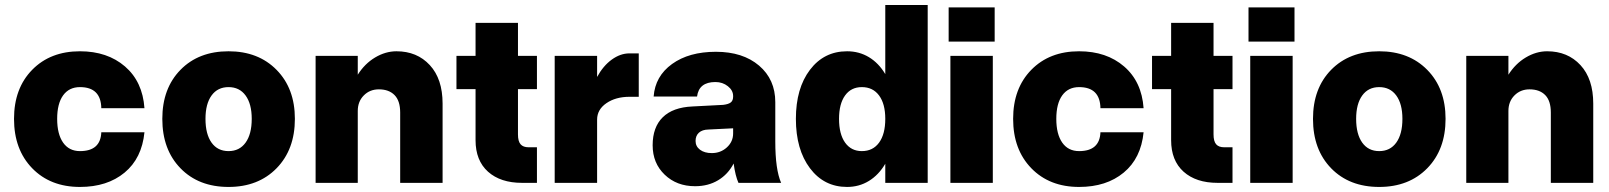

<svg xmlns="http://www.w3.org/2000/svg" viewBox="-20 -720 6336 756"><path d="M35.2 -252Q35.2 -372.1 106.7 -445.1Q178.2 -518.1 294.9 -518.1Q402.8 -518.1 472.2 -458.3Q541.5 -398.4 548.8 -293.9H378.9Q377.4 -377 294.9 -377Q252 -377 228.5 -344.5Q205.1 -312 205.1 -252Q205.1 -191.9 228.5 -158.4Q252 -125 294.9 -125Q376 -125 378.9 -199.2H548.8Q538.6 -96.7 470.5 -40.3Q402.3 16.1 294.9 16.1Q178.2 16.1 106.7 -57.6Q35.2 -131.3 35.2 -252Z M619.1 -252Q619.1 -372.1 690.7 -445.1Q762.2 -518.1 879.9 -518.1Q997.1 -518.1 1069.1 -444.8Q1141.1 -371.6 1141.1 -252Q1141.1 -131.3 1069.1 -57.6Q997.1 16.1 879.9 16.1Q762.2 16.1 690.7 -57.4Q619.1 -130.9 619.1 -252ZM971.2 -252Q971.2 -311 947 -344Q922.9 -377 879.9 -377Q836.9 -377 813 -344Q789.1 -311 789.1 -252Q789.1 -191.9 813 -158.4Q836.9 -125 879.9 -125Q922.9 -125 947 -158.4Q971.2 -191.9 971.2 -252Z M1555.7 -276.9Q1555.7 -323.2 1533.4 -345.7Q1511.2 -368.2 1471.7 -368.2Q1436 -368.2 1412.4 -344.2Q1388.7 -320.3 1388.7 -283.2V0H1222.7V-500H1388.7V-425.8Q1416 -469.2 1457 -493.7Q1498 -518.1 1541 -518.1Q1622.1 -518.1 1672.4 -463.6Q1722.7 -409.2 1722.7 -312V0H1555.7Z M2094.2 -140.1V0H2035.6Q1950.7 0 1901.6 -43.9Q1852.5 -87.9 1852.5 -168V-369.1H1777.3V-500H1852.5V-629.9H2019.5V-500H2094.2V-369.1H2019.5V-190.9Q2019.5 -163.6 2029.8 -151.9Q2040 -140.1 2061.5 -140.1Z M2164.1 -500H2331.1V-417Q2355 -460.9 2388.9 -485.4Q2422.9 -509.8 2458 -509.8H2495.1V-338.9H2459Q2404.3 -338.9 2367.7 -313.7Q2331.1 -288.6 2331.1 -249V0H2164.1Z M3032.7 -163.1Q3032.7 -52.2 3055.7 0H2887.7Q2875.5 -26.9 2868.7 -76.2Q2846.7 -33.7 2807.6 -10.3Q2768.6 13.2 2716.8 13.2Q2644.5 13.2 2597.2 -32.2Q2549.8 -77.6 2549.8 -147.9Q2549.8 -219.2 2589.6 -258.3Q2629.4 -297.4 2706.5 -300.8L2827.6 -307.1Q2848.6 -309.6 2857.7 -316.9Q2866.7 -324.2 2866.7 -339.8V-341.8Q2866.7 -364.3 2845.9 -380.6Q2825.2 -397 2796.9 -397Q2731.9 -397 2724.6 -339.8H2553.7Q2559.6 -419.9 2626.2 -468Q2692.9 -516.1 2798.8 -516.1Q2904.8 -516.1 2968.8 -461.7Q3032.7 -407.2 3032.7 -317.9ZM2718.8 -165Q2718.8 -143.6 2736.3 -130.4Q2753.9 -117.2 2782.7 -117.2Q2817.4 -117.2 2842 -139.6Q2866.7 -162.1 2866.7 -194.8V-214.8L2769.5 -210Q2745.1 -209.5 2731.9 -197.5Q2718.8 -185.5 2718.8 -165Z M3632.8 -700.2V0H3465.8V-75.2Q3439.9 -31.2 3401.4 -7.6Q3362.8 16.1 3315.4 16.1Q3224.6 16.1 3169.2 -57.6Q3113.8 -131.3 3113.8 -252Q3113.8 -372.1 3169.2 -445.1Q3224.6 -518.1 3315.4 -518.1Q3362.8 -518.1 3401.4 -494.9Q3439.9 -471.7 3465.8 -428.2V-700.2ZM3283.7 -252Q3283.7 -191.9 3307.6 -158.4Q3331.5 -125 3373.5 -125Q3417 -125 3441.4 -158.4Q3465.8 -191.9 3465.8 -252Q3465.8 -311 3441.4 -344Q3417 -377 3373.5 -377Q3331.1 -377 3307.4 -344Q3283.7 -311 3283.7 -252Z M3715.3 -690.9H3896.5V-556.2H3715.3ZM3722.2 -500H3889.2V0H3722.2Z M3969.2 -252Q3969.2 -372.1 4040.8 -445.1Q4112.3 -518.1 4229 -518.1Q4336.9 -518.1 4406.2 -458.3Q4475.6 -398.4 4482.9 -293.9H4313Q4311.5 -377 4229 -377Q4186 -377 4162.6 -344.5Q4139.2 -312 4139.2 -252Q4139.2 -191.9 4162.6 -158.4Q4186 -125 4229 -125Q4310.1 -125 4313 -199.2H4482.9Q4472.7 -96.7 4404.5 -40.3Q4336.4 16.1 4229 16.1Q4112.3 16.1 4040.8 -57.6Q3969.2 -131.3 3969.2 -252Z M4833 -140.1V0H4774.4Q4689.5 0 4640.4 -43.9Q4591.3 -87.9 4591.3 -168V-369.1H4516.1V-500H4591.3V-629.9H4758.3V-500H4833V-369.1H4758.3V-190.9Q4758.3 -163.6 4768.6 -151.9Q4778.8 -140.1 4800.3 -140.1Z M4896 -690.9H5077.1V-556.2H4896ZM4902.8 -500H5069.8V0H4902.8Z M5149.9 -252Q5149.9 -372.1 5221.4 -445.1Q5293 -518.1 5410.6 -518.1Q5527.8 -518.1 5599.9 -444.8Q5671.9 -371.6 5671.9 -252Q5671.9 -131.3 5599.9 -57.6Q5527.8 16.1 5410.6 16.1Q5293 16.1 5221.4 -57.4Q5149.9 -130.9 5149.9 -252ZM5502 -252Q5502 -311 5477.8 -344Q5453.6 -377 5410.6 -377Q5367.7 -377 5343.8 -344Q5319.8 -311 5319.8 -252Q5319.8 -191.9 5343.8 -158.4Q5367.7 -125 5410.6 -125Q5453.6 -125 5477.8 -158.4Q5502 -191.9 5502 -252Z M6086.4 -276.9Q6086.4 -323.2 6064.2 -345.7Q6042 -368.2 6002.4 -368.2Q5966.8 -368.2 5943.1 -344.2Q5919.4 -320.3 5919.4 -283.2V0H5753.4V-500H5919.4V-425.8Q5946.8 -469.2 5987.8 -493.7Q6028.8 -518.1 6071.8 -518.1Q6152.8 -518.1 6203.1 -463.6Q6253.4 -409.2 6253.4 -312V0H6086.4Z"/></svg>

Font: Overused Grotesk ExtraBold
Style: Regular
Weight: 800
Version: Version 0.002